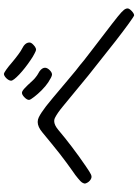

<svg xmlns="http://www.w3.org/2000/svg" viewBox="117 -821 703 977"><g transform="rotate(-90 468.5 -332.5)"><path d="M651.4 -528.3Q609.9 -556.2 578.1 -585.9Q546.4 -616.2 546.4 -627.4Q546.4 -638.2 558.6 -651.4Q571.3 -664.1 581.5 -664.1Q585.4 -664.1 602.5 -652.3Q619.6 -640.1 639.2 -623Q658.7 -606.4 679.2 -591.3Q699.7 -576.2 708.5 -572.3Q724.6 -564.5 732.9 -554.7Q740.7 -545.4 740.7 -533.7Q740.7 -524.4 727.5 -512.7Q718.8 -504.4 711.4 -502Q710.9 -501.5 710.4 -501.5Q707 -500.5 703.6 -500.5Q699.2 -500.5 683.6 -508.8Q668 -516.6 651.4 -528.3ZM538.1 -438.5Q529.3 -444.3 518.6 -453.1Q508.3 -461.9 497.6 -472.2Q478.5 -491.2 463.9 -510.3Q448.7 -529.3 448.7 -536.6Q448.7 -546.9 461.9 -559.6Q474.6 -572.3 484.9 -572.3Q492.7 -572.3 506.3 -560.1Q520 -547.9 548.3 -516.6Q554.2 -509.8 564.5 -502Q574.2 -494.1 582.5 -489.7Q606.4 -477.5 611.3 -461.9Q612.3 -458.5 612.3 -455.1Q612.3 -443.4 600.1 -431.2Q587.4 -418.5 576.2 -419.4Q564.9 -420.9 538.1 -438.5ZM747.1 -96.7Q646 -175.8 573.7 -233.9Q502 -292 416.5 -363.3Q381.3 -392.6 356.4 -404.8Q349.1 -408.2 340.8 -408.2Q320.8 -408.2 295.9 -387.2Q257.3 -354.5 210.4 -318.8Q163.1 -282.7 110.8 -247.1Q79.6 -225.6 69.3 -221.2Q58.6 -216.3 49.8 -219.7Q43.9 -221.7 37.6 -227.1Q31.7 -232.4 28.3 -238.3Q22.9 -247.6 22.9 -252.4Q22.9 -256.8 28.3 -266.6Q31.7 -272.5 48.8 -286.6Q65.9 -301.3 87.4 -315.4Q126.5 -342.8 173.8 -379.4Q220.7 -416.5 283.2 -468.3Q311.5 -492.2 336.4 -492.2Q349.1 -492.2 360.8 -486.3Q383.3 -475.1 417 -449.2Q436 -434.6 459 -415Q504.4 -376.5 545.4 -342.3Q585.9 -308.1 598.1 -298.3Q610.4 -289.1 625.5 -276.9Q641.1 -264.2 650.4 -256.3Q659.7 -249 700.2 -217.8Q740.7 -186.5 788.1 -150.4Q817.9 -127.9 838.4 -111.8Q859.4 -95.7 873 -84.5Q899.4 -63 906.7 -53.2Q914.1 -43.5 914.1 -34.7Q914.1 -26.4 900.9 -13.7Q887.7 -1.5 878.9 -1.5Q875 -1.5 836.4 -29.3Q797.4 -57.6 747.1 -96.7Z"/></g></svg>

Font: Casuwalt
Style: Regular
Weight: 400
Designer: Walter E Stewart
Version: 0.1